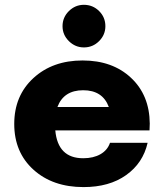

<svg xmlns="http://www.w3.org/2000/svg" viewBox="-20 -760 676 790"><path d="M325.2 -564.9Q289.6 -564.9 263.4 -590.8Q237.3 -616.7 237.3 -652.3Q237.3 -688.5 263.4 -714.4Q289.6 -740.2 325.2 -740.2Q361.8 -740.2 387.7 -714.6Q413.6 -689 413.6 -652.3Q413.6 -616.7 387.7 -590.8Q361.8 -564.9 325.2 -564.9ZM596.2 -251.5 595.2 -223.6H207.5Q217.8 -108.9 322.3 -108.9Q364.3 -108.9 393.3 -125.5Q422.4 -142.1 432.6 -172.4H587.4Q568.4 -88.9 499 -39.6Q429.7 9.8 323.7 9.8Q196.8 9.8 117.7 -61.8Q38.6 -133.3 38.6 -250Q38.6 -366.2 117.4 -438.7Q196.3 -511.2 319.8 -511.2Q442.9 -511.2 519 -439.9Q595.2 -368.7 596.2 -251.5ZM216.3 -319.8H427.7Q402.3 -388.7 322.3 -388.7Q242.2 -388.7 216.3 -319.8Z"/></svg>

Font: Now Alt
Style: Bold
Weight: 700
Designer: Alfredo Marco Pradil
Foundry: Alfredo Marco Pradil
Version: Version 1.002;PS 001.002;hotconv 1.0.88;makeotf.lib2.5.64775